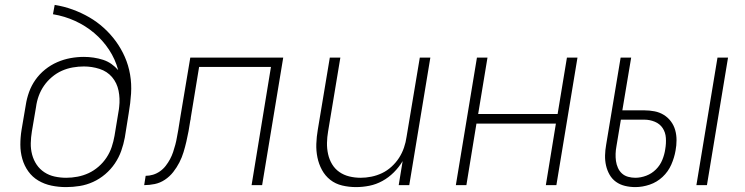

<svg xmlns="http://www.w3.org/2000/svg" viewBox="-20 -755 3040 783"><path d="M250 8Q250 8 250 8Q250 8 250 8H249Q219 8 190 2Q161 -4 136.5 -18.5Q112 -33 95.5 -56Q79 -79 71 -107Q63 -135 63 -165Q63 -195 68 -226L85 -326Q89 -353 98.5 -379.5Q108 -406 124.5 -429.5Q141 -453 164 -471.5Q187 -490 213.5 -501.5Q240 -513 267.5 -518Q295 -523 322 -523Q342 -523 362 -520Q382 -517 400.5 -511Q419 -505 434.5 -494Q450 -483 462 -469Q450 -514 424.5 -552.5Q399 -591 364 -620.5Q329 -650 286.5 -669.5Q244 -689 196 -697L203 -735Q241 -729 276.5 -716Q312 -703 344 -684.5Q376 -666 403.5 -641Q431 -616 452.5 -586.5Q474 -557 489 -523Q504 -489 510.5 -451Q517 -413 514.5 -373.5Q512 -334 505 -294L489 -194Q484 -167 474.5 -140Q465 -113 448.5 -88.5Q432 -64 409 -44.5Q386 -25 359.5 -13Q333 -1 305 3.5Q277 8 250 8ZM250 -30Q273 -30 296.5 -34.5Q320 -39 341.5 -49Q363 -59 382 -75.5Q401 -92 414.5 -112.5Q428 -133 435.5 -155.5Q443 -178 447 -201L465 -310L466 -319Q470 -353 463.5 -385Q457 -417 437 -440.5Q417 -464 386 -474Q355 -484 322 -484Q300 -484 277 -480Q254 -476 232.5 -466.5Q211 -457 192 -441Q173 -425 159.5 -405.5Q146 -386 138 -364Q130 -342 127 -319L110 -219Q106 -195 105.5 -171Q105 -147 111 -124.5Q117 -102 129.5 -83.5Q142 -65 161 -52.5Q180 -40 203 -35Q226 -30 250 -30Z M568 0 574 -38Q589 -38 604 -42.5Q619 -47 632.5 -56.5Q646 -66 656 -79Q666 -92 673.5 -106Q681 -120 686 -135Q691 -150 695 -165Q699 -180 701.5 -195Q704 -210 707 -225Q709 -239 711.5 -253Q714 -267 716 -281L756 -520H1135L1049 0H1006L1085 -482H792L758 -275Q758 -272 757.5 -269Q757 -266 756 -263Q753 -242 749 -220.5Q745 -199 740 -177.5Q735 -156 728.5 -134.5Q722 -113 711.5 -92.5Q701 -72 686.5 -53.5Q672 -35 652.5 -22Q633 -9 611 -4.5Q589 0 568 0Z M1432 8Q1403 8 1375.5 1.5Q1348 -5 1327 -21.5Q1306 -38 1293 -62Q1280 -86 1274.5 -113Q1269 -140 1270 -168.5Q1271 -197 1276 -226L1325 -520H1368L1318 -219Q1314 -196 1313.5 -172.5Q1313 -149 1318 -126.5Q1323 -104 1334.5 -85Q1346 -66 1364 -53.5Q1382 -41 1404.5 -35.5Q1427 -30 1451 -30Q1472 -30 1494.5 -34.5Q1517 -39 1538 -49Q1559 -59 1577 -75.5Q1595 -92 1607.5 -111.5Q1620 -131 1627.5 -153Q1635 -175 1638 -197L1692 -520H1735L1649 0H1606L1622 -98Q1607 -73 1586 -52Q1565 -31 1539.5 -17Q1514 -3 1486.5 2.5Q1459 8 1432 8Z M1839 0 1925 -520H1968L1930 -290H2254L2292 -520H2335L2249 0H2206L2247 -251H1923L1882 0Z M2820 0 2906 -520H2949L2863 0ZM2571 8Q2549 8 2528.5 3Q2508 -2 2492 -13.5Q2476 -25 2466 -42.5Q2456 -60 2451.5 -80Q2447 -100 2447.5 -121.5Q2448 -143 2452 -165L2511 -520H2554L2518 -305H2608Q2629 -305 2649.5 -301Q2670 -297 2687 -286.5Q2704 -276 2716 -260Q2728 -244 2733.5 -224.5Q2739 -205 2739 -183.5Q2739 -162 2735 -141Q2730 -112 2717.5 -83.5Q2705 -55 2682 -33.5Q2659 -12 2629.5 -2Q2600 8 2571 8ZM2571 -30Q2593 -30 2615.5 -38.5Q2638 -47 2655 -64Q2672 -81 2681 -103Q2690 -125 2693 -147Q2697 -170 2695.5 -192.5Q2694 -215 2682.5 -232.5Q2671 -250 2650.5 -258.5Q2630 -267 2608 -267H2512L2494 -159Q2491 -143 2490.5 -128Q2490 -113 2492 -98.5Q2494 -84 2500 -70.5Q2506 -57 2516.5 -47.5Q2527 -38 2541.5 -34Q2556 -30 2571 -30Z"/></svg>

Font: Iosevka SS04 XLt Ex
Style: Italic
Weight: 200
Width: 7
Italic angle: -9°
Monospace: yes
Designer: Belleve Invis
Foundry: Belleve Invis
Version: Version 19.0.0; ttfautohint (v1.8.4)